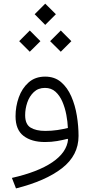

<svg xmlns="http://www.w3.org/2000/svg" viewBox="-20 -775 507 1055"><path d="M170.4 -696.8 228.5 -754.9 287.1 -696.8 228.5 -638.2ZM255.4 -548.8 314 -607.4 372.1 -548.8 314 -490.7ZM85.4 -548.8 143.6 -607.4 202.1 -548.8 143.6 -490.7ZM354 -8.3 351.1 -12.2Q325.2 -5.4 293.9 0Q262.7 5.4 227.1 5.4Q153.3 5.4 109.4 -28.3Q65.4 -62 65.4 -136.2Q65.4 -190.4 83.3 -240.2Q101.1 -290 137.2 -322Q173.3 -354 228 -354Q280.3 -354 315.4 -324Q350.6 -293.9 371.8 -245.1Q393.1 -196.3 402.3 -139.2Q411.6 -82 411.6 -27.8Q411.6 78.6 320.8 149.2Q230 219.7 67.9 260.3L45.4 202.6Q188 170.4 267.3 116.7Q346.7 63 354 -8.3ZM353 -71.8Q351.6 -106 344.5 -144Q337.4 -182.1 323 -215.8Q308.6 -249.5 285.2 -270.8Q261.7 -292 227.1 -292Q189.9 -292 165.8 -269Q141.6 -246.1 129.9 -211.7Q118.2 -177.2 118.2 -142.1Q118.2 -92.3 147.9 -74Q177.7 -55.7 228.5 -55.7Q264.2 -55.7 295.7 -60.5Q327.1 -65.4 353 -71.8Z"/></svg>

Font: Estedad-FD Light
Style: Regular
Weight: 300
Designer: Amin Abedi
Version: Version 7.3